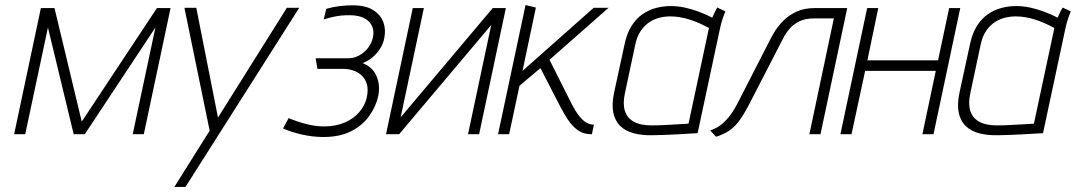

<svg xmlns="http://www.w3.org/2000/svg" viewBox="-20 -532 4264 761"><path d="M602 -500 304 -50 196 -500H142L36 0H80L170 -423L272 0H316L596 -423L506 0H550L656 -500Z M671 209H715L1166 -501H1117L844 -66L758 -501H711L811 -14Z M1263 -455Q1288 -463 1309.5 -467Q1331 -471 1349.5 -471.5Q1368 -472 1382 -471Q1403 -469 1419 -462Q1435 -455 1445 -443.5Q1455 -432 1458.5 -417Q1462 -402 1458 -383Q1453 -361 1439 -342.5Q1425 -324 1404 -312.5Q1383 -301 1360 -301H1231L1238 -259H1339Q1361 -259 1380.5 -252.5Q1400 -246 1414.5 -232Q1429 -218 1434.5 -197Q1440 -176 1434 -147Q1427 -114 1404 -87.5Q1381 -61 1345.5 -46Q1310 -31 1265 -31Q1235 -31 1208 -37Q1181 -43 1159.5 -50.5Q1138 -58 1124 -64L1102 -23Q1132 -9 1175.5 1Q1219 11 1262 11Q1327 11 1372 -12Q1417 -35 1443.5 -72.5Q1470 -110 1479 -150Q1488 -195 1472 -231Q1456 -267 1417 -282Q1441 -291 1459 -307Q1477 -323 1488.5 -342.5Q1500 -362 1503 -381Q1510 -413 1500 -442.5Q1490 -472 1460 -491.5Q1430 -511 1377 -511Q1354 -511 1328 -508Q1302 -505 1273 -497Z M1660 -500H1616L1510 0H1562L1927 -433L1835 0H1879L1985 -500H1933L1568 -67Z M2248 -116 2158 -295 2392 -501H2333L2051 -251L2104 -502L2063 -512L1954 0H1998L2039 -192L2122 -262L2202 -107Q2215 -82 2231 -57.5Q2247 -33 2269.5 -16.5Q2292 0 2324 0H2326L2334 -38H2332Q2318 -38 2303.5 -46.5Q2289 -55 2275 -73Q2261 -91 2248 -116Z M2855 -487 2823 -502Q2817 -493 2811 -479.5Q2805 -466 2803 -462Q2778 -475 2750 -485.5Q2722 -496 2694 -502Q2666 -508 2638 -508Q2609 -508 2580.5 -500.5Q2552 -493 2527 -476Q2502 -459 2483 -429Q2464 -399 2455 -354L2414 -165Q2404 -118 2411 -85Q2418 -52 2439 -32Q2460 -12 2493 -3.5Q2526 5 2567 4Q2583 4 2606 3Q2629 2 2653.5 1Q2678 0 2698.5 -1.5Q2719 -3 2732.5 -3.5Q2746 -4 2745 -4L2832 -411Q2838 -441 2845.5 -462Q2853 -483 2855 -487ZM2457 -163 2497 -351Q2504 -387 2519.5 -409.5Q2535 -432 2554.5 -444.5Q2574 -457 2595 -462Q2616 -467 2636 -467Q2655 -467 2673.5 -464Q2692 -461 2710 -455.5Q2728 -450 2748 -441.5Q2768 -433 2790 -421L2709 -42Q2709 -42 2696 -41Q2683 -40 2661.5 -39Q2640 -38 2614.5 -36.5Q2589 -35 2562 -35Q2518 -35 2491.5 -50Q2465 -65 2456.5 -93.5Q2448 -122 2457 -163Z M3209 -500Q3168 -500 3137.5 -486Q3107 -472 3085.5 -450.5Q3064 -429 3050.5 -407Q3037 -385 3029 -368L2903 -122Q2896 -108 2882.5 -87Q2869 -66 2848 -46Q2827 -26 2795 -15L2818 10Q2850 0 2871.5 -15Q2893 -30 2910.5 -54Q2928 -78 2946 -112L3083 -378Q3094 -400 3109.5 -418Q3125 -436 3148.5 -447.5Q3172 -459 3205 -459H3285L3188 0H3232L3338 -500Z M3698 -293H3418L3461 -500H3417L3311 0H3355L3409 -251H3689L3636 0H3680L3786 -500H3742Z M4224 -487 4192 -502Q4186 -493 4180 -479.5Q4174 -466 4172 -462Q4147 -475 4119 -485.5Q4091 -496 4063 -502Q4035 -508 4007 -508Q3978 -508 3949.5 -500.5Q3921 -493 3896 -476Q3871 -459 3852 -429Q3833 -399 3824 -354L3783 -165Q3773 -118 3780 -85Q3787 -52 3808 -32Q3829 -12 3862 -3.5Q3895 5 3936 4Q3952 4 3975 3Q3998 2 4022.5 1Q4047 0 4067.5 -1.5Q4088 -3 4101.5 -3.5Q4115 -4 4114 -4L4201 -411Q4207 -441 4214.5 -462Q4222 -483 4224 -487ZM3826 -163 3866 -351Q3873 -387 3888.5 -409.5Q3904 -432 3923.5 -444.5Q3943 -457 3964 -462Q3985 -467 4005 -467Q4024 -467 4042.5 -464Q4061 -461 4079 -455.5Q4097 -450 4117 -441.5Q4137 -433 4159 -421L4078 -42Q4078 -42 4065 -41Q4052 -40 4030.5 -39Q4009 -38 3983.5 -36.5Q3958 -35 3931 -35Q3887 -35 3860.5 -50Q3834 -65 3825.5 -93.5Q3817 -122 3826 -163Z"/></svg>

Font: Advent Pro Light
Style: Italic
Weight: 300
Italic angle: -12°
Version: Version 3.000